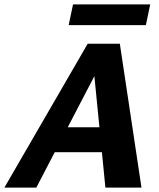

<svg xmlns="http://www.w3.org/2000/svg" viewBox="-44 -858 728 878"><path d="M438 0 381 -576H422L122 0H-24L357 -658H504L603 0ZM123 -162 188 -276H472L504 -162ZM270 -743 290 -838H643L623 -743Z"/></svg>

Font: Ysabeau ExtraBold
Style: Italic
Weight: 800
Italic angle: -12°
Designer: Christian Thalmann (Catharsis Fonts)
Version: Version 2.002